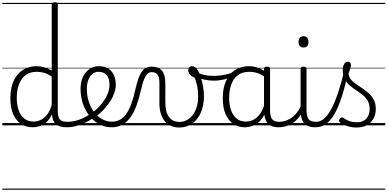

<svg xmlns="http://www.w3.org/2000/svg" viewBox="-20 -1100 3401 1685"><path d="M265 17Q209 17 165 -12Q121 -41 96 -98Q71 -155 71 -238Q71 -288 80.5 -331Q90 -374 109 -408.5Q128 -443 156 -467.5Q184 -492 220.5 -505.5Q257 -519 302 -519Q336 -519 368.5 -509.5Q401 -500 434 -480V-1061Q434 -1071 440.5 -1075.5Q447 -1080 461 -1080Q475 -1080 481 -1075.5Q487 -1071 487 -1061V-129Q487 -73 504.5 -52Q522 -31 572 -31Q581 -31 585.5 -23.5Q590 -16 589.5 -7Q589 2 583 9.5Q577 17 566 17Q534 17 510 10Q486 3 470.5 -11Q455 -25 446.5 -45.5Q438 -66 437 -92L436 -96Q414 -50 384.5 -25Q355 0 324 8.5Q293 17 265 17ZM274 -33Q306 -33 336.5 -47Q367 -61 392.5 -93Q418 -125 434 -181V-428Q399 -452 367 -461Q335 -470 302 -470Q270 -470 243 -460.5Q216 -451 194.5 -432Q173 -413 158 -385.5Q143 -358 135 -322Q127 -286 127 -242Q127 -180 143.5 -133Q160 -86 193 -59.5Q226 -33 274 -33ZM0 555H628V565H0ZM0 -20H628V0H0ZM0 -505H628V-500H0ZM0 -1075H628V-1065H0Z M566 17Q553 17 547.5 9.5Q542 2 543.5 -7Q545 -16 552.5 -23.5Q560 -31 572 -31Q628 -31 682 -52Q736 -73 780 -105Q788 -110 794.5 -107Q801 -104 805.5 -96.5Q810 -89 810 -80.5Q810 -72 803 -67Q769 -43 729 -24Q689 -5 647.5 6Q606 17 566 17ZM628 555V565ZM628 -20V0ZM628 -505V-500ZM628 -1075V-1065Z M783 -106Q806 -122 826.5 -140.5Q847 -159 864 -180Q888 -207 905 -236.5Q922 -266 931.5 -295.5Q941 -325 941 -355Q941 -414 915 -442Q889 -470 843 -470Q833 -470 827.5 -477.5Q822 -485 823 -494.5Q824 -504 830 -511.5Q836 -519 847 -519Q900 -519 933 -496.5Q966 -474 981 -437Q996 -400 996 -358Q996 -324 984.5 -288.5Q973 -253 952 -218.5Q931 -184 902 -152Q883 -129 859.5 -108Q836 -87 811 -69ZM628 555H1072V565H628ZM628 -20H1072V0H628ZM628 -505H1072V-500H628ZM628 -1075H1072V-1065H628Z M959 17Q913 17 872.5 0Q832 -17 798 -48Q764 -79 739 -121.5Q714 -164 700.5 -214.5Q687 -265 687 -321Q687 -364 698.5 -400.5Q710 -437 732 -463.5Q754 -490 783 -504.5Q812 -519 847 -519Q858 -519 863 -511.5Q868 -504 867 -494.5Q866 -485 860 -477.5Q854 -470 843 -470Q826 -470 810.5 -463Q795 -456 782.5 -443Q770 -430 761 -412Q752 -394 747 -371.5Q742 -349 742 -323Q742 -257 760.5 -203.5Q779 -150 810 -111.5Q841 -73 880 -52.5Q919 -32 961 -32Q1000 -32 1032 -49Q1064 -66 1088.5 -101Q1113 -136 1132.5 -188.5Q1152 -241 1167 -311Q1180 -367 1193 -406Q1206 -445 1222.5 -469Q1239 -493 1261 -504Q1283 -515 1313 -515Q1324 -515 1329 -508Q1334 -501 1333.5 -491.5Q1333 -482 1327 -474.5Q1321 -467 1310 -467Q1295 -467 1282.5 -459Q1270 -451 1259 -433.5Q1248 -416 1238 -387.5Q1228 -359 1219 -317Q1201 -237 1178 -174.5Q1155 -112 1124 -69.5Q1093 -27 1052.5 -5Q1012 17 959 17ZM1072 555H1197V565H1072ZM1072 -20H1197V0H1072ZM1072 -505H1197V-500H1072ZM1072 -1075H1197V-1065H1072Z M1551 19Q1514 19 1482.5 5.5Q1451 -8 1428 -34.5Q1405 -61 1392 -101Q1379 -141 1379 -193V-374Q1379 -424 1362 -445.5Q1345 -467 1311 -467Q1300 -467 1294 -474.5Q1288 -482 1288.5 -491.5Q1289 -501 1295 -508Q1301 -515 1313 -515Q1342 -515 1364 -506.5Q1386 -498 1401 -480Q1416 -462 1423.5 -435Q1431 -408 1431 -370V-204Q1431 -160 1439 -127Q1447 -94 1463 -73Q1479 -52 1503 -41Q1527 -30 1558 -30Q1584 -30 1607.5 -40Q1631 -50 1651.5 -68.5Q1672 -87 1687 -114.5Q1702 -142 1710.5 -176.5Q1719 -211 1719 -253Q1719 -305 1710 -345.5Q1701 -386 1689 -417Q1660 -430 1646 -447Q1632 -464 1632 -483Q1632 -496 1640.5 -507.5Q1649 -519 1667 -519Q1690 -519 1709 -493Q1728 -467 1741.5 -425.5Q1755 -384 1762.5 -338.5Q1770 -293 1770 -255Q1770 -213 1761.5 -172.5Q1753 -132 1735.5 -97.5Q1718 -63 1692 -37Q1666 -11 1631 4Q1596 19 1551 19ZM1197 555H1851V565H1197ZM1197 -20H1851V0H1197ZM1197 -505H1851V-500H1197ZM1197 -1075H1851V-1065H1197Z M1855 -392Q1813 -392 1772.5 -401.5Q1732 -411 1693 -431Q1686 -435 1684.5 -442.5Q1683 -450 1685.5 -457Q1688 -464 1693 -467.5Q1698 -471 1704 -467Q1734 -451 1771.5 -442.5Q1809 -434 1851 -434Q1886 -434 1923.5 -439Q1961 -444 1994.5 -454.5Q2028 -465 2052 -479Q2060 -484 2066 -478.5Q2072 -473 2072.5 -464.5Q2073 -456 2065 -451Q2019 -422 1963 -407Q1907 -392 1855 -392ZM1851 555V565ZM1851 -20V0ZM1851 -505V-500ZM1851 -1075V-1065Z M2128 17Q2073 17 2029 -12Q1985 -41 1960 -98Q1935 -155 1935 -238Q1935 -288 1944.5 -331Q1954 -374 1973 -408.5Q1992 -443 2019.5 -467.5Q2047 -492 2083.5 -505.5Q2120 -519 2165 -519Q2203 -519 2239.5 -506.5Q2276 -494 2312 -470V-419Q2272 -449 2237 -459.5Q2202 -470 2166 -470Q2134 -470 2106.5 -460.5Q2079 -451 2057.5 -432Q2036 -413 2021.5 -385.5Q2007 -358 1999 -322Q1991 -286 1991 -242Q1991 -180 2007.5 -133Q2024 -86 2056.5 -59.5Q2089 -33 2138 -33Q2172 -33 2204 -49Q2236 -65 2262.5 -101.5Q2289 -138 2306 -202L2324 -159Q2303 -85 2269.5 -47Q2236 -9 2198.5 4Q2161 17 2128 17ZM2424 17Q2390 17 2366 7Q2342 -3 2327 -22Q2312 -41 2304.5 -69Q2297 -97 2297 -132V-495Q2297 -506 2304 -510.5Q2311 -515 2325 -515Q2338 -515 2344 -510.5Q2350 -506 2350 -496V-133Q2350 -81 2367 -56Q2384 -31 2430 -31Q2437 -31 2441 -23.5Q2445 -16 2444.5 -7Q2444 2 2439.5 9.5Q2435 17 2424 17ZM1851 555H2486V565H1851ZM1851 -20H2486V0H1851ZM1851 -505H2486V-500H1851ZM1851 -1075H2486V-1065H1851Z M2421 17Q2410 17 2404.5 9.5Q2399 2 2399.5 -7Q2400 -16 2407 -23.5Q2414 -31 2427 -31Q2464 -31 2495 -43Q2526 -55 2550 -75Q2574 -95 2592 -120Q2610 -145 2620 -172Q2624 -183 2633 -182.5Q2642 -182 2648 -174.5Q2654 -167 2651 -157Q2640 -124 2620 -93Q2600 -62 2571.5 -37Q2543 -12 2505 2.5Q2467 17 2421 17ZM2486 555V565ZM2486 -20V0ZM2486 -505V-500ZM2486 -1075V-1065Z M2748 17Q2710 17 2684.5 6.5Q2659 -4 2644.5 -24Q2630 -44 2624 -72.5Q2618 -101 2618 -137V-496Q2618 -506 2624 -510.5Q2630 -515 2643 -515Q2657 -515 2663.5 -510.5Q2670 -506 2670 -496V-137Q2670 -82 2686.5 -56.5Q2703 -31 2754 -31Q2763 -31 2767.5 -23.5Q2772 -16 2771.5 -7Q2771 2 2765.5 9.5Q2760 17 2748 17ZM2644 -683Q2622 -683 2611 -695.5Q2600 -708 2600 -732Q2600 -757 2611 -769.5Q2622 -782 2644 -782Q2665 -782 2676 -769.5Q2687 -757 2687 -732Q2688 -707 2676.5 -695Q2665 -683 2644 -683ZM2486 555H2811V565H2486ZM2486 -20H2811V0H2486ZM2486 -505H2811V-500H2486ZM2486 -1075H2811V-1065H2486Z M2749 17Q2736 17 2730.5 9.5Q2725 2 2726.5 -7Q2728 -16 2735.5 -23.5Q2743 -31 2755 -31Q2792 -31 2825 -59.5Q2858 -88 2888 -144Q2918 -200 2946 -283.5Q2974 -367 3001 -476Q3004 -487 3013 -488Q3022 -489 3030.5 -483.5Q3039 -478 3036 -467Q3009 -343 2979.5 -251.5Q2950 -160 2916 -100.5Q2882 -41 2841 -12Q2800 17 2749 17ZM2811 555V565ZM2811 -20V0ZM2811 -505V-500ZM2811 -1075V-1065Z M3109 19Q3067 19 3029 7Q2991 -5 2962 -27Q2956 -33 2955.5 -41.5Q2955 -50 2963 -59Q2970 -68 2977.5 -69.5Q2985 -71 2994 -65Q3022 -45 3049.5 -36Q3077 -27 3114 -27Q3165 -27 3194.5 -58.5Q3224 -90 3224 -144Q3224 -186 3207 -215.5Q3190 -245 3163 -266.5Q3136 -288 3106 -307.5Q3076 -327 3049 -350.5Q3022 -374 3005 -406Q2988 -438 2988 -485Q2988 -511 2998.5 -534.5Q3009 -558 3033 -558Q3046 -558 3053 -550.5Q3060 -543 3060 -530Q3060 -519 3054.5 -499.5Q3049 -480 3039 -456Q3040 -427 3058 -404.5Q3076 -382 3103 -363.5Q3130 -345 3160 -325Q3190 -305 3217 -280.5Q3244 -256 3261 -223Q3278 -190 3278 -144Q3278 -71 3232 -26Q3186 19 3109 19ZM2811 555H3361V565H2811ZM2811 -20H3361V0H2811ZM2811 -505H3361V-500H2811ZM2811 -1075H3361V-1065H2811Z"/></svg>

Font: Playwrite AR Guides
Style: Regular
Weight: 400
Designer: Veronika Burian, José Scaglione
Foundry: TypeTogether
Version: Version 1.003